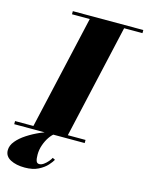

<svg xmlns="http://www.w3.org/2000/svg" viewBox="-187 -836 889 1158"><g transform="rotate(15 257.5 -257.0)"><path d="M248 144Q240.5 158 221 180Q201.5 202 167.5 219.2Q133.5 236.5 83 236.5Q29.5 236.5 -6.2 217.8Q-42 199 -42 161.5Q-42 131.5 -19.2 104Q3.5 76.5 40 52.8Q76.5 29 118.2 10.8Q160 -7.5 198 -18.5L206.5 -6Q191 4.5 175.2 27.2Q159.5 50 149 79.8Q138.5 109.5 138.5 141Q138.5 166.5 143.5 180Q148.5 193.5 162.5 193.5Q176 193.5 190 183.5Q204 173.5 215.5 160Q227 146.5 232 136ZM-45 -19.5H69.5L231 -730.5H120V-750H560V-730.5H445.5L284.5 -19.5H395V0H-45Z"/></g></svg>

Font: Bodoni* 11pt Fatface
Style: Italic
Weight: 900
Italic angle: -13°
Version: Version 2.3